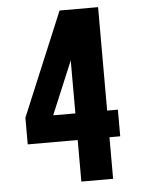

<svg xmlns="http://www.w3.org/2000/svg" viewBox="-53 -777 605 819"><g transform="rotate(-5 250.0 -367.5)"><path d="M262 0V-178H48V-292L233 -735H398V-292H444V-178H398V0ZM167 -292H262V-519Z"/></g></svg>

Font: Iosevka SS04 Heavy
Style: Regular
Weight: 900
Monospace: yes
Designer: Belleve Invis
Foundry: Belleve Invis
Version: Version 19.0.0; ttfautohint (v1.8.4)